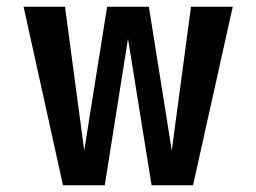

<svg xmlns="http://www.w3.org/2000/svg" viewBox="-20 -550 760 570"><path d="M167 0H291L360 -435L430 0H553L671 -530H547L490 -103L422 -530H298L230 -103L173 -530H50Z"/></svg>

Font: Iosevka Sparkle
Style: Bold
Weight: 700
Designer: Belleve Invis
Foundry: Belleve Invis
Version: Version 4.5.0; ttfautohint (v1.8.3)